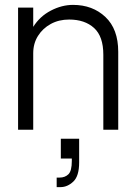

<svg xmlns="http://www.w3.org/2000/svg" viewBox="-20 -531 558 786"><path d="M54 -500H116V-421Q143 -464 188 -487.5Q233 -511 279 -511Q359 -511 411.5 -461.5Q464 -412 464 -319V0H403V-307Q403 -382 365 -416.5Q327 -451 263 -451Q221 -451 188 -433Q155 -415 135.5 -384Q116 -353 116 -313V0H54ZM229 37H304V134Q304 190 280 212.5Q256 235 228 235H212V196H224Q246 196 260 182.5Q274 169 274 128V118H229Z"/></svg>

Font: Overused Grotesk Book
Style: Regular
Weight: 350
Version: Version 0.003